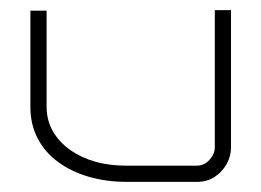

<svg xmlns="http://www.w3.org/2000/svg" viewBox="-20 -172 516 379"><path d="M230 187Q190 187 155.5 177Q121 167 95 148Q69 129 54.5 101.5Q40 74 40 39V-151H72V39Q72 72 91.5 98Q111 124 146.5 139.5Q182 155 230 155H369Q383 155 393.5 143.5Q404 132 404 119V-152H436V119Q436 136 427.5 151.5Q419 167 404 177Q389 187 369 187Z"/></svg>

Font: Mada ExtraLight
Style: Regular
Weight: 250
Designer: Khaled Hosny
Version: Version 1.5